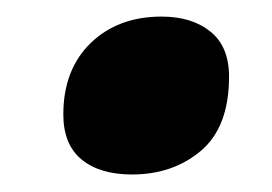

<svg xmlns="http://www.w3.org/2000/svg" viewBox="-20 -467 323 228"><path d="M136.7 -259.8Q98.6 -259.8 76.9 -277.6Q55.2 -295.4 55.2 -331.1Q55.2 -384.3 87.6 -415.8Q120.1 -447.3 171.9 -447.3Q208 -447.3 230 -429.4Q252 -411.6 252 -376Q252 -316.4 218.8 -288.1Q185.5 -259.8 136.7 -259.8Z"/></svg>

Font: Open Sans SemiCondensed ExtraBold
Style: Italic
Weight: 800
Width: 4
Italic angle: -12°
Designer: Monotype Design Team
Foundry: Monotype Imaging Inc.
Version: Version 3.003